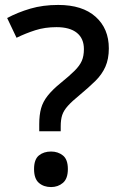

<svg xmlns="http://www.w3.org/2000/svg" viewBox="-20 -744 487 778"><path d="M139 -241Q139 -278 146.5 -305Q154 -332 173.5 -356.5Q193 -381 225 -407Q262 -437 282.5 -457.5Q303 -478 311.5 -497.5Q320 -517 320 -545Q320 -588 291.5 -611Q263 -634 209 -634Q162 -634 123 -621.5Q84 -609 47 -591L9 -671Q52 -694 103 -709Q154 -724 216 -724Q314 -724 367.5 -676Q421 -628 421 -548Q421 -505 407 -473.5Q393 -442 366.5 -416Q340 -390 304 -360Q272 -334 255 -315Q238 -296 232 -277.5Q226 -259 226 -232V-212H139ZM118 -59Q118 -98 137.5 -114Q157 -130 187 -130Q215 -130 235 -114Q255 -98 255 -59Q255 -20 235 -3Q215 14 187 14Q157 14 137.5 -3Q118 -20 118 -59Z"/></svg>

Font: Noto Sans Thai Medium
Style: Regular
Weight: 500
Designer: Monotype Design Team
Foundry: Monotype Imaging Inc.
Version: Version 2.001